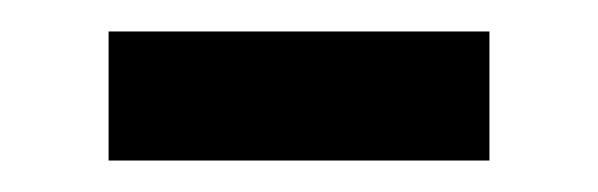

<svg xmlns="http://www.w3.org/2000/svg" viewBox="-20 -358 380 122"><path d="M49 -338H291V-256H49Z"/></svg>

Font: lkorean25
Style: Book
Weight: 400
Designer: Jelle Bosma - Monotype Design Team
Foundry: Monotype Imaging Inc.
Version: Version 2.003